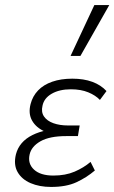

<svg xmlns="http://www.w3.org/2000/svg" viewBox="-20 -731 452 759"><path d="M182 8Q136 8 101 -7Q66 -22 49.5 -51Q33 -80 43 -121Q56 -171 108 -197Q160 -223 242 -223L239 -196Q192 -196 157.5 -211Q123 -226 107 -254Q91 -282 101 -320Q109 -351 130.5 -373.5Q152 -396 186.5 -408Q221 -420 266 -420Q311 -420 345 -407.5Q379 -395 401 -371L375 -336Q358 -354 329 -366Q300 -378 260 -378Q215 -378 184.5 -360.5Q154 -343 148 -313Q142 -288 154 -270.5Q166 -253 191 -244Q216 -235 249 -235H295L288 -193H242Q176 -193 140 -172.5Q104 -152 97 -120Q89 -84 114.5 -60.5Q140 -37 191 -37Q239 -37 275 -52.5Q311 -68 338 -91L355 -57Q322 -29 282 -10.5Q242 8 182 8ZM259 -510 353 -711H412L298 -510Z"/></svg>

Font: Ysabeau Office Light
Style: Italic
Weight: 300
Italic angle: -12°
Designer: Christian Thalmann (Catharsis Fonts)
Version: Version 2.001;gftools[0.9.30]; featfreeze: tnum,lnum,ss02